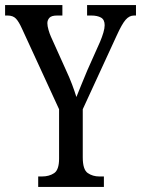

<svg xmlns="http://www.w3.org/2000/svg" viewBox="-23 -734 554 754"><path d="M127 0V-41H142Q170 -41 189.5 -54Q209 -67 209 -111V-305L64 -620Q51 -649 39.5 -661Q28 -673 7 -673H-3V-714H222V-673H201Q179 -673 171 -664Q163 -655 163 -643Q163 -632 167.5 -616.5Q172 -601 177 -590L236 -459Q250 -429 260 -402.5Q270 -376 277 -353Q285 -373 296 -400Q307 -427 320 -458L370 -570Q378 -589 383 -606Q388 -623 388 -635Q388 -657 373.5 -665Q359 -673 336 -673H319V-714H511V-673H503Q485 -673 470.5 -656.5Q456 -640 436 -596L302 -305V-116Q302 -68 321.5 -54.5Q341 -41 367 -41H385V0Z"/></svg>

Font: Noto Serif Bengali ExtraCondensed
Style: Regular
Weight: 400
Width: 2
Designer: Juan Bruce, Universal Thirst, Indian Type Foundry and the Monotype Design Team.
Foundry: Monotype Imaging Inc.
Version: Version 2.003; ttfautohint (v1.8.4.7-5d5b)